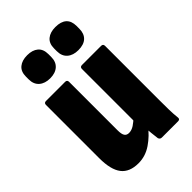

<svg xmlns="http://www.w3.org/2000/svg" viewBox="-215 -794 887 887"><g transform="rotate(-45 229.0 -350.5)"><path d="M148 8Q90 8 63 -27Q36 -62 36 -137V-485Q36 -498 49 -498H174Q187 -498 187 -485V-168Q187 -143 194 -132.5Q201 -122 216 -122Q233 -122 250 -133Q267 -144 283 -161L301 -84Q273 -46 233.5 -19Q194 8 148 8ZM308 0Q297 0 293 -11Q291 -27 288.5 -50Q286 -73 286 -92L271 -137V-485Q271 -498 284 -498H409Q422 -498 422 -485V-130Q422 -98 422.5 -68.5Q423 -39 426 -14Q428 0 414 0ZM137 -558Q103 -558 83 -575.5Q63 -593 63 -625V-643Q63 -676 83 -692.5Q103 -709 137 -709Q171 -709 190.5 -692.5Q210 -676 210 -643V-625Q210 -593 190.5 -575.5Q171 -558 137 -558ZM321 -558Q287 -558 267 -575.5Q247 -593 247 -625V-643Q247 -676 267 -692.5Q287 -709 321 -709Q357 -709 375.5 -692.5Q394 -676 394 -643V-625Q394 -593 375.5 -575.5Q357 -558 321 -558Z"/></g></svg>

Font: Sofia Sans Condensed Black
Style: Regular
Weight: 900
Designer: Botio Nikoltchev, Ani Petrova
Foundry: lettersoup
Version: Version 4.101